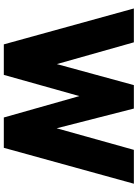

<svg xmlns="http://www.w3.org/2000/svg" viewBox="126 -866 739 1032"><g transform="rotate(90 496.0 -349.5)"><path d="M25 -699H207L324 -285L437 -699H563L669 -284L785 -699H967L774 0H611L496 -406L382 0H218Z"/></g></svg>

Font: Prompt
Style: Bold
Weight: 700
Designer: Katatrad Team
Foundry: CadsonDemak
Version: Version 1.000